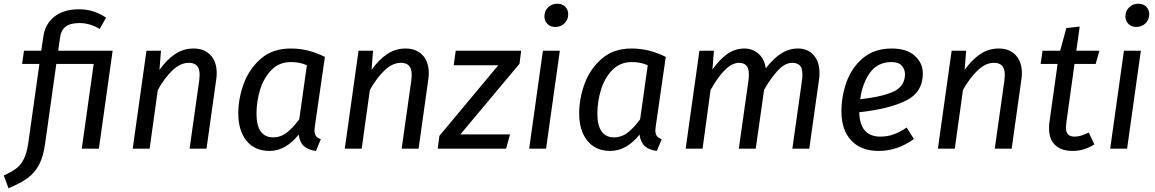

<svg xmlns="http://www.w3.org/2000/svg" viewBox="-83 -800 6212 1033"><path d="M449 0H357L421 -456H220L160 -29Q150 44 126.5 87.5Q103 131 65.5 158Q28 185 -37 213L-63 144Q-21 125 3.5 107Q28 89 44.5 57Q61 25 69 -29L129 -456H36L46 -527H139L150 -602Q159 -670 209 -710Q259 -750 342 -750Q386 -750 421 -738Q456 -726 488 -705L453 -644Q430 -659 401.5 -667.5Q373 -676 345 -676Q295 -676 270 -656.5Q245 -637 240 -597L230 -527H523Z M1083 -406Q1083 -390 1080 -370L1028 0H937L989 -368Q991 -390 991 -397Q991 -432 976 -447Q961 -462 933 -462Q887 -462 844.5 -421Q802 -380 766 -316L722 0H631L705 -527H783L775 -424Q814 -479 859 -509Q904 -539 958 -539Q1016 -539 1049.5 -503.5Q1083 -468 1083 -406Z M1665 -494 1611 -120Q1609 -104 1609 -98Q1609 -80 1616.5 -69Q1624 -58 1643 -51L1617 12Q1575 7 1552 -14Q1529 -35 1524 -76Q1492 -35 1452 -11.5Q1412 12 1367 12Q1287 12 1243 -43Q1199 -98 1199 -190Q1199 -270 1228.5 -350Q1258 -430 1321 -484.5Q1384 -539 1480 -539Q1529 -539 1573.5 -528Q1618 -517 1665 -494ZM1297 -189Q1297 -124 1320 -92.5Q1343 -61 1386 -61Q1427 -61 1459.5 -86Q1492 -111 1527 -158L1568 -449Q1547 -458 1527.5 -462Q1508 -466 1482 -466Q1419 -466 1377.5 -423.5Q1336 -381 1316.5 -317.5Q1297 -254 1297 -189Z M2224 -406Q2224 -390 2221 -370L2169 0H2078L2130 -368Q2132 -390 2132 -397Q2132 -432 2117 -447Q2102 -462 2074 -462Q2028 -462 1985.5 -421Q1943 -380 1907 -316L1863 0H1772L1846 -527H1924L1916 -424Q1955 -479 2000 -509Q2045 -539 2099 -539Q2157 -539 2190.5 -503.5Q2224 -468 2224 -406Z M2712 -457 2394 -77H2661L2640 0H2272L2281 -69L2598 -449H2358L2369 -527H2721Z M2855 0H2764L2838 -527H2929ZM2846 -712Q2846 -741 2866 -760.5Q2886 -780 2915 -780Q2942 -780 2958 -764Q2974 -748 2974 -723Q2974 -694 2954 -674.5Q2934 -655 2905 -655Q2878 -655 2862 -671.5Q2846 -688 2846 -712Z M3499 -494 3445 -120Q3443 -104 3443 -98Q3443 -80 3450.5 -69Q3458 -58 3477 -51L3451 12Q3409 7 3386 -14Q3363 -35 3358 -76Q3326 -35 3286 -11.5Q3246 12 3201 12Q3121 12 3077 -43Q3033 -98 3033 -190Q3033 -270 3062.5 -350Q3092 -430 3155 -484.5Q3218 -539 3314 -539Q3363 -539 3407.5 -528Q3452 -517 3499 -494ZM3131 -189Q3131 -124 3154 -92.5Q3177 -61 3220 -61Q3261 -61 3293.5 -86Q3326 -111 3361 -158L3402 -449Q3381 -458 3361.5 -462Q3342 -466 3316 -466Q3253 -466 3211.5 -423.5Q3170 -381 3150.5 -317.5Q3131 -254 3131 -189Z M4326 -408Q4326 -386 4324 -375L4271 0H4180L4232 -368Q4234 -380 4234 -399Q4234 -435 4219.5 -448.5Q4205 -462 4180 -462Q4141 -462 4103.5 -422.5Q4066 -383 4028 -317L3983 0H3892L3944 -368Q3946 -380 3946 -399Q3946 -435 3931.5 -448.5Q3917 -462 3893 -462Q3822 -462 3740 -316L3697 0H3606L3680 -527H3758L3750 -426Q3789 -481 3830.5 -510Q3872 -539 3922 -539Q3966 -539 3998 -511Q4030 -483 4037 -432Q4077 -485 4119.5 -512Q4162 -539 4210 -539Q4263 -539 4294.5 -503.5Q4326 -468 4326 -408Z M4540 -196Q4543 -65 4654 -65Q4691 -65 4725 -77Q4759 -89 4795 -114L4834 -52Q4745 12 4645 12Q4549 12 4496.5 -44.5Q4444 -101 4444 -202Q4444 -281 4471.5 -358.5Q4499 -436 4560 -487.5Q4621 -539 4715 -539Q4795 -539 4838.5 -500Q4882 -461 4882 -405Q4882 -304 4792 -259Q4702 -214 4540 -196ZM4786 -402Q4786 -426 4769 -446Q4752 -466 4714 -466Q4638 -466 4597 -408Q4556 -350 4545 -266Q4669 -280 4727.5 -309Q4786 -338 4786 -402Z M5415 -406Q5415 -390 5412 -370L5360 0H5269L5321 -368Q5323 -390 5323 -397Q5323 -432 5308 -447Q5293 -462 5265 -462Q5219 -462 5176.5 -421Q5134 -380 5098 -316L5054 0H4963L5037 -527H5115L5107 -424Q5146 -479 5191 -509Q5236 -539 5290 -539Q5348 -539 5381.5 -503.5Q5415 -468 5415 -406Z M5654 -139Q5652 -119 5652 -113Q5652 -88 5663.5 -76.5Q5675 -65 5699 -65Q5717 -65 5734.5 -70.5Q5752 -76 5775 -87L5805 -23Q5750 12 5688 12Q5627 12 5594 -19.5Q5561 -51 5561 -109Q5561 -130 5563 -141L5607 -456H5516L5526 -527H5621L5654 -649L5726 -657L5708 -527H5832L5812 -456H5698Z M5981 0H5890L5964 -527H6055ZM5972 -712Q5972 -741 5992 -760.5Q6012 -780 6041 -780Q6068 -780 6084 -764Q6100 -748 6100 -723Q6100 -694 6080 -674.5Q6060 -655 6031 -655Q6004 -655 5988 -671.5Q5972 -688 5972 -712Z"/></svg>

Font: FiraGO
Style: Italic
Weight: 400
Italic angle: -8°
Designer: bBox Type GmbH
Foundry: bBox Type GmbH
Version: Version 1.001